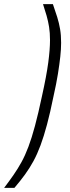

<svg xmlns="http://www.w3.org/2000/svg" viewBox="-101 -763 338 933"><path d="M-81 150Q-56 117 -35.5 87.5Q-15 58 3 25.5Q21 -7 37 -49.5Q53 -92 69 -151.5Q85 -211 103 -296Q125 -395 133.5 -459Q142 -523 142 -568Q142 -604 137.5 -632Q133 -660 125.5 -686.5Q118 -713 108 -743H156Q168 -709 177 -680Q186 -651 191 -621.5Q196 -592 196 -555Q196 -525 192 -488Q188 -451 180.5 -404Q173 -357 159 -295Q143 -216 127.5 -158Q112 -100 96 -57Q80 -14 61.5 20Q43 54 20.5 85Q-2 116 -31 150Z"/></svg>

Font: Saira Condensed Light
Style: Italic
Weight: 300
Width: 3
Italic angle: -12°
Designer: Hector Gatti with collaboration of the Omnibus-Type team
Foundry: Omnibus-Type
Version: Version 1.101